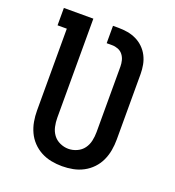

<svg xmlns="http://www.w3.org/2000/svg" viewBox="-135 -841 869 955"><g transform="rotate(20 300.0 -363.5)"><path d="M300 8Q271 8 242.5 2.5Q214 -3 188.5 -16.5Q163 -30 143 -51Q123 -72 111 -98Q99 -124 94 -152.5Q89 -181 89 -210V-643H40V-735H196V-210Q196 -187 201 -164Q206 -141 219.5 -122.5Q233 -104 255 -94Q277 -84 300 -84Q323 -84 345 -94Q367 -104 380.5 -122.5Q394 -141 399 -164Q404 -187 404 -210V-557Q404 -573 400 -589Q396 -605 386 -618Q376 -631 360.5 -637Q345 -643 329 -643H300V-735H329Q353 -735 377 -731Q401 -727 423 -716.5Q445 -706 462.5 -689Q480 -672 491 -650.5Q502 -629 506.5 -605Q511 -581 511 -557V-210Q511 -181 506 -152.5Q501 -124 489 -98Q477 -72 457 -51Q437 -30 411.5 -16.5Q386 -3 357.5 2.5Q329 8 300 8Z"/></g></svg>

Font: Iosevka Etoile Semibold
Style: Regular
Weight: 600
Designer: Belleve Invis
Foundry: Belleve Invis
Version: Version 22.1.2; ttfautohint (v1.8.4)